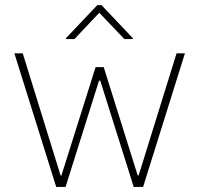

<svg xmlns="http://www.w3.org/2000/svg" viewBox="-20 -742 791 762"><path d="M37.1 -530.3H70.3L220.7 -44.9H223.6L359.4 -475.6H391.6L526.4 -45.9H530.3L680.7 -530.3H713.9L547.9 0H510.7L377.9 -421.9H373L240.2 0H203.1ZM374 -691.4 275.4 -586.9H241.2V-589.8L366.2 -721.7H382.8L507.8 -589.8V-586.9H473.6Z"/></svg>

Font: Pretendard GOV Thin
Style: Regular
Weight: 100
Designer: Base glyphs from Inter by Rasmus Andersson; Hangeul glyphs from Noto Sans CJK(Source Han Sans) by Jang Soo-young and Kan
Foundry: Kil Hyung-jin
Version: Version 1.309